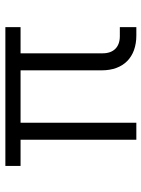

<svg xmlns="http://www.w3.org/2000/svg" viewBox="76 -616 540 733"><g transform="rotate(-90 346.5 -250.0)"><path d="M179 0H244V-442H444V-132C444 -49 494 0 577 0H609V-63H574C533 -63 509 -87 509 -128V-442H609V-500H79V-442H179Z"/></g></svg>

Font: Uncut Sans Book
Style: Regular
Weight: 350
Designer: Kasper Nordkvist
Foundry: UNCUT.wtf
Version: Version 1.304;Glyphs 3.2 (3246)